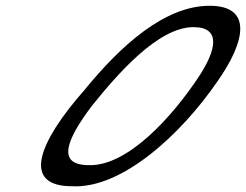

<svg xmlns="http://www.w3.org/2000/svg" viewBox="-20 -626 852 665"><path d="M274 -316C109 -129 56 19 229 19C403 29 609 -163 733 -344C831 -483 855 -606 706 -606C551 -606 399 -469 274 -316ZM298 -259C388 -371 528 -532 650 -532C748 -532 728 -451 669 -361C575 -219 421 -50 288 -54C175 -54 209 -141 298 -259Z"/></svg>

Font: Snowfall
Style: SuperObl
Weight: 400
Designer: Jasper
Foundry: Cannot Into Space Fonts
Version: Version 0.9